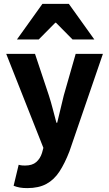

<svg xmlns="http://www.w3.org/2000/svg" viewBox="-20 -773 561 987"><path d="M120 194Q98 194 81.5 191Q65 188 50 182L76 74Q87 77 94.5 77.5Q102 78 109 78Q146 78 166.5 60Q187 42 196 13L203 -13L12 -496H160L231 -283Q242 -249 251 -214Q260 -179 270 -142H274Q283 -177 291 -212.5Q299 -248 308 -283L369 -496H509L337 5Q313 67 285.5 109Q258 151 218.5 172.5Q179 194 120 194ZM67 -570 198 -753H334L465 -570H353L268 -656H264L179 -570Z"/></svg>

Font: Mada
Style: Bold
Weight: 700
Designer: Khaled Hosny
Version: Version 1.5